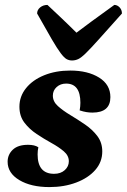

<svg xmlns="http://www.w3.org/2000/svg" viewBox="-20 -749 516 781"><path d="M181 12Q106 12 58.5 -16.5Q11 -45 11 -91Q11 -120 32 -140Q53 -160 94 -160Q121 -160 136 -150Q133 -136 133 -121Q133 -42 200 -42Q227 -42 243.5 -57Q260 -72 260 -93Q260 -116 239.5 -133.5Q219 -151 189 -167.5Q159 -184 129 -204Q99 -224 79 -250.5Q59 -277 59 -315Q59 -357 86 -390.5Q113 -424 160 -443Q207 -462 266 -462Q337 -462 383 -433.5Q429 -405 429 -354Q429 -291 356 -291Q344 -291 331.5 -293Q319 -295 304 -300Q307 -316 307 -331Q307 -409 249 -409Q226 -409 210.5 -395Q195 -381 195 -360Q195 -336 215.5 -317.5Q236 -299 266 -281Q296 -263 326 -242.5Q356 -222 376 -195.5Q396 -169 396 -133Q396 -90 367.5 -57.5Q339 -25 290 -6.5Q241 12 181 12ZM273 -503Q261 -503 251 -508.5Q241 -514 227 -532.5Q213 -551 190.5 -589.5Q168 -628 131 -694Q131 -709 143.5 -719Q156 -729 173 -729Q203 -701 223 -682Q243 -663 258.5 -648Q274 -633 291 -616Q317 -636 352 -661.5Q387 -687 445 -729Q457 -729 466.5 -719Q476 -709 476 -694Q417 -628 382.5 -589.5Q348 -551 329 -532.5Q310 -514 298 -508.5Q286 -503 273 -503Z"/></svg>

Font: Petrona ExtraBold
Style: Italic
Weight: 800
Italic angle: -9°
Designer: Ringo R. Seeber
Foundry: Ringo R. Seeber
Version: Version 2.001; ttfautohint (v1.8.3)